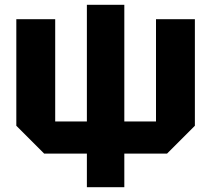

<svg xmlns="http://www.w3.org/2000/svg" viewBox="-20 -640 880 800"><path d="M164 0 48 -116V-560H210V-134H342V-620H498V-134H630V-560H792V-116L676 0H498V140H342V0Z"/></svg>

Font: Tektur
Style: Bold
Weight: 700
Designer: Adam Jagosz
Foundry: Adam Jagosz
Version: Version 1.005;gftools[0.9.30]